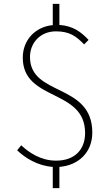

<svg xmlns="http://www.w3.org/2000/svg" viewBox="-20 -845 561 986"><path d="M251 121H285V12C380 5 454 -60 454 -164C454 -420 134 -349 134 -552C134 -626 188 -684 267 -684C338 -684 371 -659 412 -617L435 -640C398 -679 357 -712 285 -717V-825H251V-716C163 -708 97 -641 97 -549C97 -323 417 -391 417 -162C417 -78 365 -20 268 -20C190 -20 129 -61 89 -99L68 -73C109 -34 174 7 251 12Z"/></svg>

Font: Harano Aji Gothic TW ExtraLight
Style: Regular
Weight: 250
Foundry: Masamichi Hosoda
Version: HaranoAjiGothicTW-ExtraLight version 20230610;ttx 4.39.4